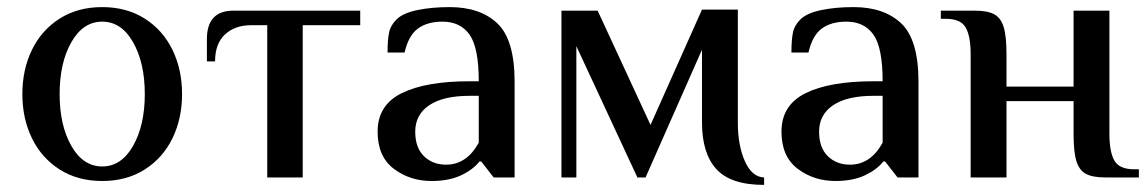

<svg xmlns="http://www.w3.org/2000/svg" viewBox="-20 -500 3231 541"><path d="M43 -235Q43 -304 70 -359.5Q97 -415 148 -447.5Q199 -480 268 -480Q337 -480 388 -447.5Q439 -415 466 -359.5Q493 -304 493 -235Q493 -166 466 -110.5Q439 -55 388 -22.5Q337 10 268 10Q199 10 148 -22.5Q97 -55 70 -110.5Q43 -166 43 -235ZM388 -235Q388 -323 355 -381Q322 -439 268 -439Q214 -439 181 -381Q148 -323 148 -235Q148 -147 181 -89Q214 -31 268 -31Q322 -31 355 -89Q388 -147 388 -235Z M733 -429H688Q642 -429 614 -403Q586 -377 586 -327H563V-390Q563 -470 638 -470H995V-429H833V0H733Z M1044 -129Q1044 -204 1112 -237.5Q1180 -271 1303 -271H1329Q1329 -366 1303 -402.5Q1277 -439 1227 -439Q1184 -439 1157.5 -419.5Q1131 -400 1120 -352H1072Q1072 -386 1076 -407Q1080 -428 1097 -445Q1115 -463 1155.5 -471.5Q1196 -480 1247 -480Q1333 -480 1381.5 -434Q1430 -388 1430 -270V0H1371L1336 -45H1331Q1313 -22 1279 -6Q1245 10 1196 10Q1135 10 1089.5 -24.5Q1044 -59 1044 -129ZM1329 -98V-230H1303Q1229 -230 1189.5 -203.5Q1150 -177 1150 -129Q1150 -84 1174.5 -60Q1199 -36 1237 -36Q1295 -36 1329 -98Z M1958 -155V-360L1799 0H1776L1604 -370V0H1562V-470H1664L1813 -148L1958 -473H2059V-155Q2059 -90 2079 -45.5Q2099 -1 2133 0V21Q2039 21 1998.5 -23.5Q1958 -68 1958 -155Z M2182 -129Q2182 -204 2250 -237.5Q2318 -271 2441 -271H2467Q2467 -366 2441 -402.5Q2415 -439 2365 -439Q2322 -439 2295.5 -419.5Q2269 -400 2258 -352H2210Q2210 -386 2214 -407Q2218 -428 2235 -445Q2253 -463 2293.5 -471.5Q2334 -480 2385 -480Q2471 -480 2519.5 -434Q2568 -388 2568 -270V0H2509L2474 -45H2469Q2451 -22 2417 -6Q2383 10 2334 10Q2273 10 2227.5 -24.5Q2182 -59 2182 -129ZM2467 -98V-230H2441Q2367 -230 2327.5 -203.5Q2288 -177 2288 -129Q2288 -84 2312.5 -60Q2337 -36 2375 -36Q2433 -36 2467 -98Z M2715 -347Q2715 -398 2701 -422.5Q2687 -447 2645 -447H2631V-470H2726Q2762 -470 2781 -460Q2800 -450 2808 -424Q2816 -398 2816 -347V-256H3005V-470H3106V-123Q3106 -72 3120 -47.5Q3134 -23 3176 -23H3189V0H3095Q3059 0 3040 -10Q3021 -20 3013 -46Q3005 -72 3005 -123V-215H2816V0H2715Z"/></svg>

Font: El Messiri Medium
Style: Regular
Weight: 500
Designer: Mohamed Gaber
Foundry: Kief Type Foundry
Version: Version 2.007